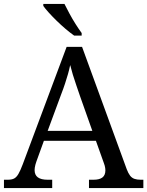

<svg xmlns="http://www.w3.org/2000/svg" viewBox="-20 -951 745 971"><path d="M0 0V-42H19Q39 -42 51 -48Q63 -54 73 -71Q83 -88 95 -120L317 -714H395L621 -95Q629 -74 638 -62.5Q647 -51 660 -46.5Q673 -42 692 -42H705V0H430V-42H453Q483 -42 498 -53.5Q513 -65 513 -90Q513 -96 512 -101.5Q511 -107 509.5 -113.5Q508 -120 505 -127L465 -239H202L164 -134Q161 -126 159 -118Q157 -110 156 -103.5Q155 -97 155 -91Q155 -66 171.5 -54Q188 -42 221 -42H244V0ZM221 -289H447L385 -464Q375 -494 365.5 -521Q356 -548 348.5 -573Q341 -598 335 -622Q330 -598 323.5 -575.5Q317 -553 309 -528.5Q301 -504 289 -473ZM355 -771Q335 -785 312 -804.5Q289 -824 266.5 -846Q244 -868 226 -888Q208 -908 199 -921V-931H306Q317 -909 331.5 -882Q346 -855 362.5 -829Q379 -803 393 -784V-771Z"/></svg>

Font: Noto Serif Tamil
Style: Regular
Weight: 400
Designer: Indian Type Foundry, Tom Grace, and the Monotype Design Team
Foundry: Monotype Imaging Inc.
Version: Version 2.003